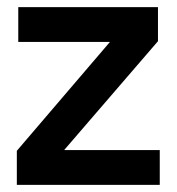

<svg xmlns="http://www.w3.org/2000/svg" viewBox="-20 -516 495 536"><path d="M27 0V-95L287 -399H31V-496H421V-401L159 -97H426V0Z"/></svg>

Font: DM Sans 36pt SemiBold
Style: Regular
Weight: 600
Designer: Colophon Foundry, Jonny Pinhorn
Foundry: Colophon Foundry
Version: Version 4.004;gftools[0.9.30]